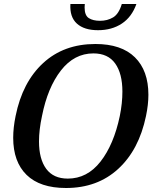

<svg xmlns="http://www.w3.org/2000/svg" viewBox="-20 -930 762 960"><path d="M332 -910H404Q403 -904 403 -893Q403 -853 424 -839.5Q445 -826 480 -826Q517 -826 545.5 -843Q574 -860 589 -910H662Q639 -845 589 -812Q539 -779 470 -779Q401 -779 364.5 -812Q328 -845 332 -910ZM46 -241Q46 -292 58 -350Q92 -519 195.5 -614.5Q299 -710 457 -710Q587 -710 654.5 -643.5Q722 -577 722 -456Q722 -407 710 -350Q675 -181 571 -85.5Q467 10 310 10Q180 10 113 -55.5Q46 -121 46 -241ZM579 -350Q592 -414 592 -472Q592 -562 556 -612.5Q520 -663 447 -663Q351 -663 284.5 -577.5Q218 -492 190 -350Q175 -281 175 -223Q175 -135 211 -86Q247 -37 319 -37Q416 -37 482.5 -122Q549 -207 579 -350Z"/></svg>

Font: Trirong SemiBold
Style: Italic
Weight: 600
Italic angle: -12°
Designer: Katatrad Team
Foundry: CadsonDemak
Version: Version 1.001